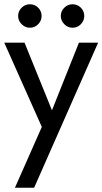

<svg xmlns="http://www.w3.org/2000/svg" viewBox="-20 -660 480 900"><path d="M440 -460H350L208 -104L241 -100L95 -460H0L176 -65L50 220H140ZM265 -585Q265 -563 281.5 -546.5Q298 -530 320 -530Q343 -530 359 -546.5Q375 -563 375 -585Q375 -608 359 -624Q343 -640 320 -640Q298 -640 281.5 -624Q265 -608 265 -585ZM65 -585Q65 -563 81.5 -546.5Q98 -530 120 -530Q143 -530 159 -546.5Q175 -563 175 -585Q175 -608 159 -624Q143 -640 120 -640Q98 -640 81.5 -624Q65 -608 65 -585Z"/></svg>

Font: Jost* Book
Style: Regular
Weight: 400
Version: Version 3.000